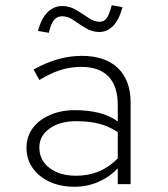

<svg xmlns="http://www.w3.org/2000/svg" viewBox="-20 -702 640 732"><path d="M264 10Q210 10 169 -9Q128 -28 104.5 -61.5Q81 -95 81 -138Q81 -181 104.5 -213Q128 -245 170 -263.5Q212 -282 266 -282Q315 -282 356 -272Q397 -262 429 -239V-301Q429 -374 393.5 -410.5Q358 -447 290 -447Q248 -447 210.5 -435Q173 -423 130 -397L108 -437Q155 -463 200 -476Q245 -489 292 -489Q381 -489 429.5 -442.5Q478 -396 478 -310V0H429V-60Q396 -26 354 -8Q312 10 264 10ZM130 -140Q130 -91 169 -61.5Q208 -32 270 -32Q317 -32 356 -48Q395 -64 429 -98V-198Q395 -221 357 -230.5Q319 -240 271 -240Q208 -240 169 -212Q130 -184 130 -140ZM166 -577 125 -584Q138 -633 162 -656Q186 -679 217 -679Q246 -679 270.5 -664Q295 -649 317 -634Q339 -619 360 -619Q377 -619 387 -633Q397 -647 406 -682L447 -675Q434 -626 411 -603Q388 -580 359 -580Q331 -580 306.5 -595Q282 -610 260.5 -625Q239 -640 217 -640Q198 -640 186 -626Q174 -612 166 -577Z"/></svg>

Font: Red Hat Mono VF Light
Style: Regular
Weight: 300
Monospace: yes
Designer: Pentagram, MCKL
Foundry: Pentagram, MCKL
Version: Version 1.023